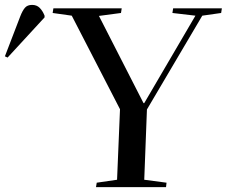

<svg xmlns="http://www.w3.org/2000/svg" viewBox="-194 -764 926 784"><path d="M392 -343H395L604 -700L510 -711L513 -730H712L709 -711L632 -700L406 -317L395 -30L486 -18L484 0H198L201 -18L284 -30L296 -318L99 -700L21 -711L24 -730H303L300 -711L210 -699ZM-163 -529 -174 -534 -111 -698Q-102 -721 -92 -732.5Q-82 -744 -63 -744Q-44 -744 -32 -732Q-20 -720 -12 -700V-693Z"/></svg>

Font: Literata 72pt Medium
Style: Italic
Weight: 500
Italic angle: -2°
Designer: Latin by Veronika Burian and Jose Scaglione. Greek by Irene Vlachou. Cyrillic by Vera Evstafieva
Foundry: TypeTogether
Version: Version 3.002